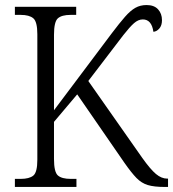

<svg xmlns="http://www.w3.org/2000/svg" viewBox="-20 -741 686 761"><path d="M39 0V-32H62Q96 -32 112 -45Q128 -58 128 -108V-605Q128 -655 112 -668.5Q96 -682 62 -682H39V-714H282V-682H260Q225 -682 209.5 -668.5Q194 -655 194 -603V-304L423 -609Q454 -650 475.5 -674.5Q497 -699 516.5 -710Q536 -721 561 -721Q591 -721 606.5 -704Q622 -687 622 -661Q622 -640 611.5 -628Q601 -616 588 -615Q581 -664 546 -664Q528 -664 511 -649Q494 -634 469 -602L330 -420L544 -115Q576 -70 598 -51.5Q620 -33 643 -33H646V0H633Q591 0 566 -7.5Q541 -15 521 -35.5Q501 -56 473 -96L286 -367L194 -258V-111Q194 -59 209.5 -45.5Q225 -32 260 -32H283V0Z"/></svg>

Font: Noto Serif SemiCondensed Light
Style: Regular
Weight: 300
Width: 4
Designer: Monotype Design Team
Foundry: Monotype Imaging Inc.
Version: Version 2.013